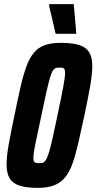

<svg xmlns="http://www.w3.org/2000/svg" viewBox="-20 -904 468 932"><path d="M164 8Q108 8 74.5 -3Q41 -14 26.5 -39Q12 -64 12 -105Q12 -145 22.5 -204Q33 -263 50 -343Q66 -422 79.5 -481Q93 -540 108 -581Q123 -622 144 -647.5Q165 -673 196.5 -684.5Q228 -696 275 -696Q332 -696 365.5 -685Q399 -674 413.5 -649.5Q428 -625 428 -584Q428 -544 417.5 -485Q407 -426 390 -345Q374 -270 360.5 -211.5Q347 -153 332.5 -111.5Q318 -70 296.5 -43.5Q275 -17 243 -4.5Q211 8 164 8ZM170 -112Q181 -112 188.5 -114.5Q196 -117 203 -128Q210 -139 217.5 -163.5Q225 -188 235 -232Q245 -276 259 -344Q279 -438 287.5 -485Q296 -532 296 -550Q296 -563 293 -568Q290 -573 284.5 -574.5Q279 -576 269 -576Q258 -576 250.5 -573.5Q243 -571 236 -560Q229 -549 222 -524.5Q215 -500 205 -456.5Q195 -413 181 -344Q168 -281 159 -240Q150 -199 146 -174.5Q142 -150 142 -137Q142 -125 145 -120Q148 -115 154.5 -113.5Q161 -112 170 -112ZM250 -740 218 -878 219 -884H338L350 -746V-740Z"/></svg>

Font: Saira ExtraCondensed ExtraBold
Style: Italic
Weight: 800
Width: 2
Italic angle: -12°
Designer: Hector Gatti with collaboration of the Omnibus-Type team
Foundry: Omnibus-Type
Version: Version 1.101